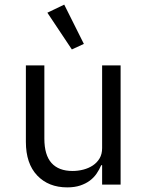

<svg xmlns="http://www.w3.org/2000/svg" viewBox="-20 -799 640 831"><path d="M422 -84H418Q410 -65 398 -47.5Q386 -30 368.5 -17Q351 -4 327 4Q303 12 271 12Q190 12 141 -39.5Q92 -91 92 -185V-516H172V-199Q172 -128 203 -93.5Q234 -59 294 -59Q318 -59 341 -65Q364 -71 382 -83Q400 -95 411 -113.5Q422 -132 422 -158V-516H502V0H422ZM185 -744 258 -779 343 -609 291 -585Z"/></svg>

Font: IBM Plaex Mono
Style: Regular
Weight: 400
Designer: Mike Abbink, Paul van der Laan, Pieter van Rosmalen
Foundry: Bold Monday
Version: Version 2.003